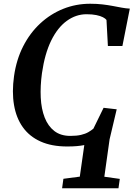

<svg xmlns="http://www.w3.org/2000/svg" viewBox="-20 -771 713 1025"><path d="M311.5 234 318.5 183.5 406 172 430 3.5Q412.5 7 390.5 9Q368.5 11 338.5 11Q255.5 11 196.2 -15.8Q137 -42.5 101.8 -92Q66.5 -141.5 54.8 -210.8Q43 -280 55 -365Q67.5 -453 103.8 -524Q140 -595 194.8 -645.8Q249.5 -696.5 317.5 -723.8Q385.5 -751 461.5 -751Q497.5 -751 527 -747.5Q556.5 -744 581.8 -739.2Q607 -734.5 629.5 -730.2Q652 -726 673 -725L633.5 -525.5H556L548.5 -664.5Q543 -672 529.5 -679Q516 -686 494.2 -690.5Q472.5 -695 442 -695Q385.5 -695 336.5 -659.5Q287.5 -624 253.2 -554.2Q219 -484.5 204 -380.5Q194.5 -311 197.5 -250.2Q200.5 -189.5 218.5 -143.5Q236.5 -97.5 270.2 -71.5Q304 -45.5 355.5 -45.5Q389.5 -45.5 412.8 -51Q436 -56.5 451.5 -65.5Q467 -74.5 478.5 -84L533 -195.5L603 -187.5L565 -27L537 172.5L619.5 184L612.5 234Z"/></svg>

Font: Merriweather 36pt SemiBold
Style: Italic
Weight: 600
Italic angle: -7.8°
Version: Version 2.101